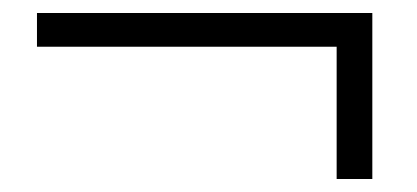

<svg xmlns="http://www.w3.org/2000/svg" viewBox="-20 -454 643 296"><path d="M37 -382V-434H554V-178H499V-402L518 -382Z"/></svg>

Font: Noto Serif SC ExtraLight
Style: Bold
Weight: 700
Version: Version 2.002-H1;hotconv 1.1.0;makeotfexe 2.6.0